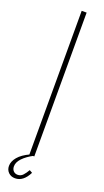

<svg xmlns="http://www.w3.org/2000/svg" viewBox="-172 -726 477 877"><g transform="rotate(20 67.0 -287.5)"><path d="M84 -699V0H60V-699ZM100 74Q75 124 35 124Q15 124 2.5 111.5Q-10 99 -10 80Q-10 58 8 36.5Q26 15 63 -2H81Q49 15 30.5 34.5Q12 54 12 74Q12 88 20 96.5Q28 105 41 105Q56 105 66.5 93.5Q77 82 86 66Z"/></g></svg>

Font: Moniqa Thin Paragraph
Style: Regular
Weight: 100
Designer: Rajesh Rajput
Foundry: Rajesh Rajput
Version: Version 1.000